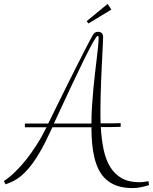

<svg xmlns="http://www.w3.org/2000/svg" viewBox="-80 -832 780 979"><path d="M46.9 -202.1H166Q191.9 -254.9 217.3 -306.6Q242.7 -358.4 266.4 -405.8Q290 -453.1 311 -494.6Q332 -536.1 348.4 -568.4Q364.7 -600.6 376.2 -622.1Q387.7 -643.6 392.1 -650.9Q397.9 -661.6 404.5 -665.8Q411.1 -669.9 420.9 -669.9Q432.1 -669.9 439 -662.8Q445.8 -655.8 445.8 -642.1Q445.8 -636.7 444.8 -616.2Q443.8 -595.7 442.4 -564.9Q440.9 -534.2 439 -496.1Q437 -458 435.5 -417.7Q434.1 -377.4 433.1 -337.6Q432.1 -297.9 432.1 -264.2Q432.1 -248.5 432.1 -232.9Q432.1 -217.3 433.1 -203.1Q463.9 -203.1 491 -203.1Q518.1 -203.1 535.2 -204.1V-185.1Q508.8 -184.1 483.9 -184.1Q459 -184.1 434.1 -184.1Q437.5 -120.6 448.5 -68.8Q459.5 -17.1 482.2 19.8Q504.9 56.6 541 76.9Q577.1 97.2 630.9 97.2Q652.3 97.2 676.8 91.8L680.2 111.8Q655.3 119.6 635 123.3Q614.7 127 596.2 127Q551.3 127 518.3 115.7Q485.4 104.5 462.2 84Q439 63.5 424.3 34.9Q409.7 6.3 401.4 -28.1Q393.1 -62.5 389.6 -101.8Q386.2 -141.1 386.2 -183.1H187Q184.1 -176.3 181.2 -170.2Q178.2 -164.1 174.8 -157.2Q150.4 -103.5 127.9 -64.2Q105.5 -24.9 84.7 2.9Q64 30.8 45.4 48.8Q26.9 66.9 9.8 78.4Q-7.3 89.8 -22.7 96.4Q-38.1 103 -51.8 107.9L-60.1 90.8Q-60.1 90.8 -50.8 84.7Q-41.5 78.6 -25.9 65.4Q-10.3 52.2 10.7 30.8Q31.7 9.3 55.7 -21Q79.6 -51.3 105.7 -91.6Q131.8 -131.8 157.2 -183.1H46.9ZM418 -648.9Q412.6 -648.9 394 -616Q375.5 -583 346.4 -523.9Q317.4 -464.8 278.8 -382.8Q240.2 -300.8 194.8 -202.1H386.2Q386.2 -246.6 389.2 -291.7Q392.1 -336.9 396.2 -380.1Q400.4 -423.3 405 -463.1Q409.7 -502.9 413.6 -536.4Q417.5 -569.8 420.2 -595.7Q422.9 -621.6 422.9 -637.2Q422.9 -644.5 421.6 -646.7Q420.4 -648.9 418 -648.9ZM487.8 -783.2 371.1 -712.4 361.8 -724.1 468.8 -812Z"/></svg>

Font: Clicker Script
Style: Regular
Weight: 400
Designer: Astigmatic (AOETI)
Foundry: Astigmatic (AOETI)
Version: Version 1.000